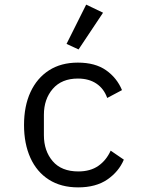

<svg xmlns="http://www.w3.org/2000/svg" viewBox="-20 -799 640 831"><path d="M318 12Q244 12 191.5 -21.5Q139 -55 111.5 -116Q84 -177 84 -258Q84 -340 112 -400.5Q140 -461 192 -494.5Q244 -528 317 -528Q392 -528 439 -495Q486 -462 508 -409L444 -375Q430 -415 397.5 -437Q365 -459 317 -459Q247 -459 208.5 -414.5Q170 -370 170 -302V-214Q170 -146 208 -101.5Q246 -57 319 -57Q371 -57 405.5 -81Q440 -105 459 -147L516 -108Q494 -56 444.5 -22Q395 12 318 12ZM320 -585 268 -609 353 -779 426 -744Z"/></svg>

Font: Lilex Nerd Font
Style: Regular
Weight: 400
Designer: Mike Abbink, Paul van der Laan, Pieter van Rosmalen, Mikhael Khrustik
Foundry: Mikhael Khrustik
Version: Version 2.400; ttfautohint (v1.8.4.7-5d5b);Nerd Fonts 3.3.0